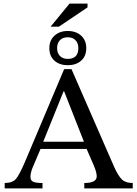

<svg xmlns="http://www.w3.org/2000/svg" viewBox="-20 -1046 758 1066"><path d="M717 0H448V-30Q517 -30 517 -67Q517 -90 500 -129L461 -219H205L160 -113Q149 -84 149 -64Q149 -44 164 -37Q179 -30 216 -30V0H6V-30Q48 -30 68 -52Q88 -74 124 -160L336 -662H377L614 -119Q637 -68 657.5 -49Q678 -30 717 -30ZM446 -259 336 -539H333L220 -259ZM459 -779Q459 -734 430.5 -709Q402 -684 356 -684Q311 -684 282.5 -709Q254 -734 254 -779Q254 -822 282.5 -848Q311 -874 356 -874Q402 -874 430.5 -848Q459 -822 459 -779ZM415 -779Q415 -806 399.5 -822.5Q384 -839 356 -839Q328 -839 312.5 -822.5Q297 -806 297 -779Q297 -752 312.5 -735.5Q328 -719 356 -719Q415 -719 415 -779ZM261 -898 366 -1026H466V-1005L307 -898Z"/></svg>

Font: myMathFont
Style: Regular
Weight: 400
Designer: Ross Mills, John Hudson & Paul Hanslow, Tiro Typeworks Ltd; with prior portions MicroPress Inc., and Coen Hoffman. Math 
Foundry: Tiro Typeworks Ltd
Version: Version 2.13 b171